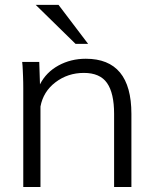

<svg xmlns="http://www.w3.org/2000/svg" viewBox="-20 -749 651 769"><path d="M73.2 0V-396Q73.2 -406.7 73 -418.5Q72.8 -430.2 72.3 -442.9Q71.8 -456.1 71.3 -466.6Q70.8 -477.1 70.3 -485.4L68.8 -501H137.2L140.1 -411.1Q164.6 -459.5 214.4 -486.8Q263.7 -513.7 323.7 -513.7Q506.3 -513.7 506.3 -293V0H437V-293Q437 -376 408.7 -416.5Q380.4 -457 315.9 -457Q251.5 -457 202.1 -419.4Q153.3 -382.3 142.1 -322.3V0ZM282.7 -573.2 123 -729.5H214.4L333 -573.2Z"/></svg>

Font: Ride Light
Style: Regular
Weight: 300
Version: Version 3.000